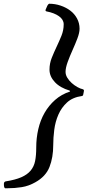

<svg xmlns="http://www.w3.org/2000/svg" viewBox="-20 -780 470 1028"><path d="M425 -271Q425 -268 419 -266Q369 -259 339 -231.5Q309 -204 292.5 -166Q276 -128 270.5 -85Q265 -42 265 -3Q265 63 245 114Q225 165 169 196Q134 216 96.5 222Q59 228 19 228H7Q0 224 1 202Q2 193 11 191Q62 183 94 169Q126 155 144 133.5Q162 112 168 82Q174 52 174 10Q174 -41 185 -88.5Q196 -136 218.5 -175.5Q241 -215 275 -245Q309 -275 355 -290Q356 -291 353 -295Q302 -310 273.5 -340.5Q245 -371 245 -407Q245 -440 257 -470Q269 -500 283 -529.5Q297 -559 309 -588.5Q321 -618 321 -650Q321 -675 296 -693Q271 -711 229 -719Q221 -721 225 -730Q229 -741 233.5 -749.5Q238 -758 243 -760Q275 -760 304.5 -750Q334 -740 356.5 -723Q379 -706 392.5 -681Q406 -656 406 -626Q406 -605 394.5 -574.5Q383 -544 368.5 -512Q354 -480 342.5 -448.5Q331 -417 331 -395Q331 -379 340.5 -363.5Q350 -348 364 -335.5Q378 -323 394 -314Q410 -305 424 -302Q429 -300 429.5 -296.5Q430 -293 425 -271Z"/></svg>

Font: Lusitana
Style: Italic
Weight: 400
Italic angle: -12°
Designer: Ana Paula Megda
Foundry: Ana Paula Megda
Version: Version 1.000; ttfautohint (v1.1) -l 8 -r 50 -G 200 -x 14 -D